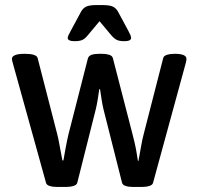

<svg xmlns="http://www.w3.org/2000/svg" viewBox="-20 -738 787 760"><path d="M276 -575Q248 -575 248 -588Q248 -593 251.5 -599.5Q255 -606 260 -616L301 -692Q308 -705 320.5 -711.5Q333 -718 364 -718H383Q415 -718 427.5 -711.5Q440 -705 447 -692L488 -616Q493 -606 496 -599.5Q499 -593 499 -588Q499 -575 472 -575Q453 -575 442.5 -580Q432 -585 420 -599L374 -654L328 -599Q317 -585 306 -580Q295 -575 276 -575ZM206 2Q188 2 176 -2Q164 -6 162 -15L31 -487Q30 -491 28.5 -496.5Q27 -502 27 -505Q27 -514 39 -519.5Q51 -525 78 -525Q125 -525 129 -508L206 -209Q211 -190 216.5 -159Q222 -128 227 -103H231Q235 -126 240.5 -156Q246 -186 252 -210L328 -507Q331 -517 342.5 -521Q354 -525 372 -525H384Q400 -525 412.5 -521Q425 -517 427 -507L504 -209Q514 -171 518.5 -146.5Q523 -122 526 -101H528Q533 -126 538 -156Q543 -186 549 -208L626 -508Q628 -517 641 -521Q654 -525 672 -525Q718 -525 718 -505Q718 -499 716 -491L586 -15Q584 -6 571.5 -2Q559 2 542 2H506Q489 2 477 -2Q465 -6 463 -15L390 -304Q386 -320 382.5 -342Q379 -364 376 -385H373Q370 -364 366.5 -342.5Q363 -321 359 -305L286 -15Q284 -6 271 -2Q258 2 241 2Z"/></svg>

Font: Asap Medium
Style: Regular
Weight: 500
Designer: Pablo Cosgaya
Foundry: Omnibus-Type
Version: Version 3.001; ttfautohint (v1.8.3)